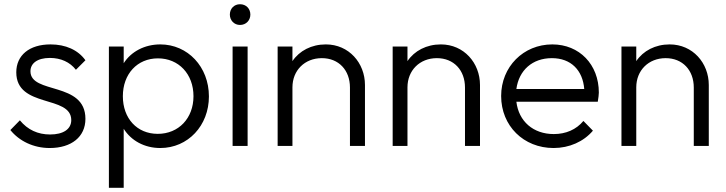

<svg xmlns="http://www.w3.org/2000/svg" viewBox="-20 -690 3432 908"><path d="M215 10C318 10 384 -43 384 -128C384 -306 124 -243 124 -353C124 -390 156 -416 216 -416C268 -416 311 -396 339 -360L384 -405C349 -454 290 -480 219 -480C118 -480 57 -428 57 -348C57 -177 317 -242 317 -122C317 -79 279 -54 217 -54C159 -54 111 -76 74 -121L29 -75C71 -23 138 10 215 10Z M738 10C869 10 968 -96 968 -234C968 -374 868 -480 738 -480C664 -480 600 -446 565 -391V-470H495V198H565V-81C600 -25 663 10 738 10ZM561 -235C561 -340 629 -414 727 -414C825 -414 895 -340 895 -235C895 -131 825 -57 726 -57C628 -57 561 -130 561 -235Z M1080 0H1151V-470H1080ZM1067 -621C1067 -594 1087 -572 1115 -572C1144 -572 1164 -594 1164 -621C1164 -649 1144 -670 1115 -670C1087 -670 1067 -649 1067 -621Z M1635 -276V0H1706V-288C1706 -392 1630 -480 1521 -480C1453 -480 1396 -450 1363 -401V-470H1293V0H1363V-277C1363 -357 1421 -415 1502 -415C1582 -415 1635 -358 1635 -276Z M2179 -276V0H2250V-288C2250 -392 2174 -480 2065 -480C1997 -480 1940 -450 1907 -401V-470H1837V0H1907V-277C1907 -357 1965 -415 2046 -415C2126 -415 2179 -358 2179 -276Z M2598 10C2672 10 2740 -20 2784 -72L2739 -118C2705 -77 2656 -56 2599 -56C2502 -56 2433 -116 2422 -209H2807C2810 -228 2812 -242 2812 -252C2812 -385 2720 -480 2592 -480C2455 -480 2350 -374 2350 -236C2350 -95 2456 10 2598 10ZM2422 -269C2434 -358 2498 -415 2590 -415C2680 -415 2736 -358 2743 -269Z M3261 -276V0H3332V-288C3332 -392 3256 -480 3147 -480C3079 -480 3022 -450 2989 -401V-470H2919V0H2989V-277C2989 -357 3047 -415 3128 -415C3208 -415 3261 -358 3261 -276Z"/></svg>

Font: MV Cash Light
Style: Regular
Weight: 300
Designer: Rodrigo Fuenzalida
Foundry: fragTYPE
Version: Version 1.100;Glyphs 3.1.2 (3151)